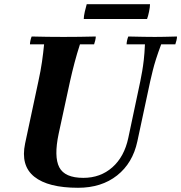

<svg xmlns="http://www.w3.org/2000/svg" viewBox="-20 -875 859 910"><path d="M350 15Q208 15 142.5 -37.5Q77 -90 99 -195L162 -490Q173 -540 179 -582Q185 -624 189 -665H122Q122 -673 124.5 -684Q127 -695 130 -702Q164 -701 205.5 -700.5Q247 -700 281 -700Q316 -700 357.5 -700.5Q399 -701 434 -702Q434 -695 431.5 -684Q429 -673 426 -665H359Q345 -622 333.5 -578.5Q322 -535 312 -490L258 -241Q235 -132 261 -82Q287 -32 375 -32Q456 -32 512.5 -82Q569 -132 588 -221L645 -490Q650 -515 654 -538Q658 -561 661.5 -591Q665 -621 667 -665H580Q580 -673 582.5 -684Q585 -695 588 -702Q629 -701 662 -700.5Q695 -700 714 -700Q731 -700 757.5 -700.5Q784 -701 819 -702Q819 -695 816.5 -684Q814 -673 811 -665H744Q729 -625 719.5 -595Q710 -565 704 -540.5Q698 -516 692 -490L631 -205Q609 -102 535 -43.5Q461 15 350 15ZM677 -785H377Q377 -798 382 -820Q387 -842 391 -855H691Q691 -842 686.5 -820Q682 -798 677 -785Z"/></svg>

Font: Poltawski Nowy
Style: Bold Italic
Weight: 700
Italic angle: -12°
Designer: Adam Pótawski, Mateusz Machalski, Borys Kosmynka, Ania Wieluska
Foundry: Capitalics.wtf
Version: Version 1.001;gftools[0.9.25]